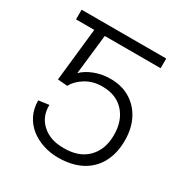

<svg xmlns="http://www.w3.org/2000/svg" viewBox="-132 -628 700 737"><g transform="rotate(30 217.5 -259.5)"><path d="M118.7 -247.6 75.7 -251 106 -528.3H395.5V-485.4H147.9L127.9 -309.1Q147 -328.6 179 -341.1Q210.9 -353.5 244.1 -354Q295.9 -355.5 334.2 -333.5Q372.6 -311.5 394 -271Q415.5 -230.5 415.5 -175.8Q415.5 -121.1 394 -79.6Q372.6 -38.1 330.3 -14.9Q288.1 8.3 226.1 8.8Q190.4 8.8 158.7 -1.7Q127 -12.2 102.5 -31.7Q78.1 -51.3 64.2 -79.6Q50.3 -107.9 50.3 -143.6L96.2 -149.9Q94.7 -97.7 130.9 -65.4Q167 -33.2 226.1 -33.7Q293.9 -33.2 331.3 -71.3Q368.7 -109.4 368.7 -173.3Q368.7 -236.3 334.2 -274.4Q299.8 -312.5 239.3 -313Q198.2 -313.5 166.5 -294.9Q134.8 -276.4 118.7 -247.6ZM150.4 -528.3V-485.4H20.5V-528.3Z"/></g></svg>

Font: Inter Tight ExtraLight
Style: Regular
Weight: 250
Designer: Rasmus Andersson
Foundry: rsms
Version: Version 3.004